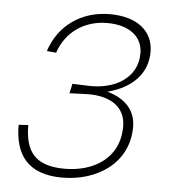

<svg xmlns="http://www.w3.org/2000/svg" viewBox="-45 -583 568 637"><g transform="rotate(5 239.0 -265.0)"><path d="M185 12C301 12 405 -55 405 -176C405 -229 372 -268 310 -285C387 -305 441 -353 441 -429C441 -499 386 -542 296 -542C200 -542 126 -488 98 -402L129 -399C152 -468 212 -512 290 -512C363 -512 408 -477 408 -421C408 -341 336 -296 246 -299L192 -301L185 -269L240 -271C324 -274 372 -237 372 -175C372 -65 283 -18 191 -18C92 -18 58 -64 58 -152L26 -150C26 -51 70 12 185 12Z"/></g></svg>

Font: Geist Thin
Style: Italic
Weight: 100
Italic angle: -12°
Designer: Basement.studio, Andrés Briganti, Mateo Zaragoza
Foundry: Basement.studio, Vercel, Andrés Briganti, Guido Ferreyra, Mateo Zaragoza
Version: Version 1.500